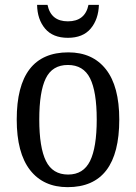

<svg xmlns="http://www.w3.org/2000/svg" viewBox="-20 -762 561 792"><path d="M49 -269Q49 -546 262 -546Q362 -546 417 -476Q472 -406 472 -269Q472 10 259 10Q159 10 104 -60.5Q49 -131 49 -269ZM379 -269Q379 -384 351.5 -439Q324 -494 260 -494Q196 -494 169 -439Q142 -384 142 -269Q142 -154 169.5 -98Q197 -42 261 -42Q324 -42 351.5 -98Q379 -154 379 -269ZM133 -742H176Q190 -674 260 -674Q331 -674 345 -742H388Q386 -682 354 -644Q322 -606 260 -606Q198 -606 166 -644Q134 -682 133 -742Z"/></svg>

Font: Noto Serif Narrow
Style: Regular
Weight: 400
Width: 4
Designer: Monotype Design Team
Foundry: Monotype Imaging Inc.
Version: Version 1.001